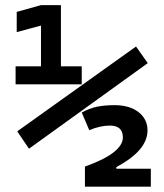

<svg xmlns="http://www.w3.org/2000/svg" viewBox="-20 -713 626 734"><path d="M90.8 -144.5 45.9 -210.9 500 -535.2 544.9 -471.7ZM136.7 -390.6V-693.4H212.9V-390.6ZM39.6 -390.6V-459.5H140.6V-390.6ZM208.5 -390.6V-459.5H292.5V-390.6ZM43.9 -590.3V-667.5L136.7 -693.4V-615.2ZM304.7 0.5V-76.2Q377.4 -102.1 413.6 -130.1Q449.7 -158.2 449.7 -187.5Q449.7 -232.9 399.9 -232.9Q362.8 -232.9 321.3 -215.3L292.5 -282.7Q321.3 -298.8 350.3 -304.9Q379.4 -311 418 -311Q475.1 -311 509.5 -284.4Q543.9 -257.8 543.9 -214.4Q543.9 -176.3 514.4 -141.4Q484.9 -106.4 424.8 -74.2V0.5ZM317.4 0.5V-67.9H556.6V0.5Z"/></svg>

Font: Cascadia Mono
Style: Regular
Weight: 400
Monospace: yes
Designer: Aaron Bell
Foundry: Saja Typeworks
Version: Version 2404.023